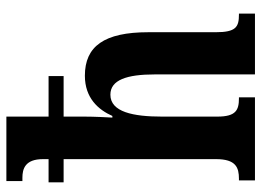

<svg xmlns="http://www.w3.org/2000/svg" viewBox="-126 -674 800 587"><g transform="rotate(-90 273.5 -380.0)"><path d="M16 0H270V-49H267C231 -49 211 -58 211 -115V-284C211 -372 225 -442 278 -442C323 -442 340 -392 340 -306V0H526V-49H523C485 -49 469 -58 469 -120V-326C469 -461 426 -520 336 -520C268 -520 232 -479 213 -436H208C209 -455 211 -489 211 -521V-585H335V-631H211V-760H14V-711H24C51 -711 81 -703 81 -648V-631H10V-585H81V-119C81 -58 55 -49 21 -49H16Z"/></g></svg>

Font: Noto Serif Bengali ExtraCondensed
Style: Bold
Weight: 700
Width: 2
Designer: Juan Bruce, Universal Thirst, Indian Type Foundry and the Monotype Design Team.
Foundry: Monotype Imaging Inc.
Version: Version 2.003